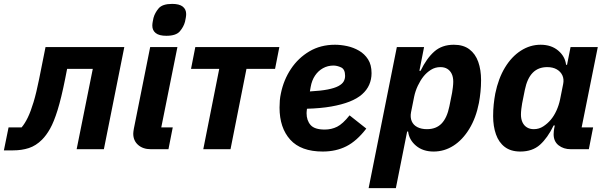

<svg xmlns="http://www.w3.org/2000/svg" viewBox="-59 -767 3115 987"><path d="M-39 6 -15 -112H52Q69 -132 84 -163Q99 -194 113.5 -242Q128 -290 142 -360L175 -525H580L475 0H335L418 -413H286L276 -362Q256 -262 237 -201Q218 -140 198.5 -105.5Q179 -71 157 -49Q126 -18 89.5 -6Q53 6 8 6Z M796 -583Q759 -583 741.5 -597Q724 -611 724 -635Q724 -644 726 -655Q728 -666 730 -675Q737 -701 756.5 -724Q776 -747 826 -747Q863 -747 880.5 -733Q898 -719 898 -695Q898 -686 896 -675Q894 -664 892 -655Q885 -629 865.5 -606Q846 -583 796 -583ZM807 0H716Q676 0 651 -22Q626 -44 626 -80Q626 -86 627 -92Q628 -98 629 -105L713 -525H853L770 -112H829Z M986 0 1068 -413H923L945 -525H1377L1355 -413H1208L1126 0Z M1600 12Q1488 12 1433 -49Q1378 -110 1378 -214Q1378 -233 1379.5 -251Q1381 -269 1385 -287Q1399 -356 1436.5 -412.5Q1474 -469 1531.5 -503Q1589 -537 1663 -537Q1693 -537 1725.5 -530Q1758 -523 1786.5 -506.5Q1815 -490 1833 -462Q1851 -434 1851 -391Q1851 -359 1839 -331.5Q1827 -304 1802 -282Q1777 -260 1737.5 -244.5Q1698 -229 1644 -219.5Q1590 -210 1519 -208Q1518 -199 1517.5 -194Q1517 -189 1517 -185Q1517 -148 1537.5 -124.5Q1558 -101 1610 -101Q1645 -101 1674 -115.5Q1703 -130 1738 -174L1824 -106Q1775 -42 1721.5 -15Q1668 12 1600 12ZM1655 -430Q1626 -430 1601.5 -416.5Q1577 -403 1560.5 -378.5Q1544 -354 1538 -320L1534 -297Q1590 -300 1625.5 -307Q1661 -314 1680.5 -324.5Q1700 -335 1707.5 -348Q1715 -361 1715 -377Q1715 -411 1694.5 -420.5Q1674 -430 1655 -430Z M1836 200 1981 -525H2121L2097 -403H2103Q2134 -467 2173.5 -502Q2213 -537 2274 -537Q2323 -537 2354 -513.5Q2385 -490 2399.5 -449Q2414 -408 2414 -355Q2414 -324 2411 -294.5Q2408 -265 2403 -238Q2388 -161 2353.5 -104.5Q2319 -48 2272 -18Q2225 12 2170 12Q2115 12 2079.5 -18Q2044 -48 2039 -91H2034L1976 200ZM2136 -103Q2183 -103 2211 -132Q2239 -161 2251 -220L2265 -290Q2267 -301 2269 -318Q2271 -335 2271 -347Q2271 -371 2263 -387.5Q2255 -404 2240.5 -413Q2226 -422 2205 -422Q2178 -422 2156 -408Q2134 -394 2118 -374Q2102 -354 2089 -326.5Q2076 -299 2070 -270L2054 -190Q2049 -164 2057.5 -144Q2066 -124 2086.5 -113.5Q2107 -103 2136 -103Z M2968 0H2875Q2838 0 2812.5 -20Q2787 -40 2787 -77Q2787 -85 2788 -94Q2789 -103 2790 -107L2793 -122H2787Q2756 -58 2717 -23Q2678 12 2616 12Q2567 12 2536 -11.5Q2505 -35 2490.5 -76.5Q2476 -118 2476 -170Q2476 -202 2479 -230.5Q2482 -259 2487 -286Q2503 -364 2537 -420Q2571 -476 2618.5 -506.5Q2666 -537 2720 -537Q2775 -537 2810.5 -507Q2846 -477 2851 -434H2856L2874 -525H3014L2931 -112H2990ZM2685 -103Q2712 -103 2734 -117.5Q2756 -132 2772 -151Q2789 -171 2801.5 -198.5Q2814 -226 2820 -255L2836 -335Q2841 -360 2832 -379.5Q2823 -399 2803 -410.5Q2783 -422 2754 -422Q2708 -422 2679.5 -393Q2651 -364 2639 -305L2625 -235Q2623 -225 2621 -207.5Q2619 -190 2619 -178Q2619 -155 2627 -138Q2635 -121 2650 -112Q2665 -103 2685 -103Z"/></svg>

Font: IBM Plex Sans
Style: Italic
Weight: 400
Italic angle: -11.31°
Designer: Mike Abbink, Paul van der Laan, Pieter van Rosmalen
Foundry: Bold Monday
Version: Version 3.201